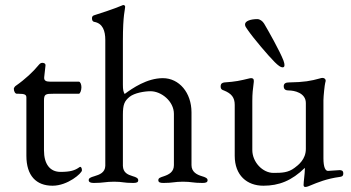

<svg xmlns="http://www.w3.org/2000/svg" viewBox="-20 -725 1396 764"><path d="M189 14C250 14 306 -36 306 -47C306 -54 304 -61 299 -61C298 -61 296 -60 295 -59C278 -47 260 -41 221 -41C178 -41 155 -73 155 -127V-324C155 -351 161 -352 195 -352H294C299 -352 304 -366 304 -378C304 -390 299 -400 294 -400H180C163 -400 154 -404 156 -419L161 -464C162 -473 154 -475 148 -475C141 -475 137 -470 131 -463C113 -441 81 -410 42 -383C40 -382 35 -375 35 -372C35 -362 40 -352 47 -352H53C79 -352 85 -348 85 -337V-105C85 -26 124 14 189 14Z M353 3C393 3 399 -2 434 -2C469 -2 470 3 510 3C525 3 530 0 530 -8C530 -16 522 -20 508 -24C488 -30 470 -38 469 -65V-268C469 -309 475 -323 496 -340C515 -355 554 -362 579 -362C622 -362 672 -322 672 -272V-68C672 -41 653 -31 633 -24C618 -19 610 -17 610 -8C610 0 616 3 630 3C670 3 673 -2 708 -2C743 -2 746 3 786 3C800 3 806 0 806 -8C806 -16 797 -20 783 -24C763 -30 742 -41 742 -68V-278C742 -356 693 -414 628 -414C565 -414 507 -374 476 -351C471 -360 469 -367 469 -388V-562C469 -669 478 -686 478 -698C478 -702 475 -705 471 -705C469 -705 467 -704 465 -703C432 -689 382 -673 354 -664C348 -662 346 -658 346 -652C346 -644 349 -639 355 -638C389 -632 399 -602 399 -566V-65C398 -38 376 -30 356 -24C339 -19 333 -16 333 -8C333 0 341 3 353 3Z M1104 -457C1109 -457 1112 -459 1112 -466C1112 -470 1111 -476 1108 -484C1094 -521 1047 -604 1031 -631C1025 -641 1014 -649 1004 -649C979 -649 955 -642 955 -628C955 -620 959 -616 965 -607C989 -572 1047 -504 1073 -478C1087 -464 1097 -457 1104 -457ZM1195 19C1201 19 1211 15 1215 13C1244 1 1280 -14 1332 -21C1340 -22 1346 -24 1346 -35C1346 -47 1338 -48 1331 -48C1321 -48 1295 -45 1285 -45C1275 -45 1267 -59 1267 -95V-326C1267 -342 1272 -388 1274 -395C1275 -399 1276 -402 1276 -404C1276 -411 1270 -415 1263 -415C1260 -415 1256 -414 1253 -413C1217 -403 1191 -398 1130 -397C1119 -397 1109 -394 1109 -382C1109 -368 1118 -365 1130 -365C1150 -365 1197 -356 1197 -315V-132C1197 -91 1167 -68 1152 -57C1127 -38 1102 -37 1068 -37C1025 -37 984 -80 984 -128V-323C984 -353 986 -369 990 -400C991 -411 986 -414 980 -414C977 -414 976 -414 972 -413C935 -404 918 -400 873 -397C865 -396 858 -393 858 -381C858 -370 864 -367 871 -365C901 -353 914 -337 914 -308V-105C914 -27 963 14 1028 14C1090 14 1141 -6 1193 -57V-51C1193 -34 1188 -2 1188 11C1188 16 1190 19 1195 19Z"/></svg>

Font: Garamond-Math
Style: Regular
Weight: 400
Version: Version 2019-08-16